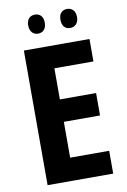

<svg xmlns="http://www.w3.org/2000/svg" viewBox="-97 -946 661 1003"><g transform="rotate(-10 233.5 -444.5)"><path d="M117 -839C117 -805 137 -788 161 -788C186 -788 205 -805 205 -839C205 -873 186 -889 161 -889C137 -889 117 -874 117 -839ZM288 -839C288 -805 306 -788 331 -788C356 -788 376 -805 376 -839C376 -873 356 -889 331 -889C307 -889 288 -874 288 -839ZM420 0V-121H213V-311H405V-430H213V-595H420V-714H72V0Z"/></g></svg>

Font: Noto Sans Armenian Condensed
Style: Regular
Weight: 400
Width: 3
Designer: Monotype Design Team
Foundry: Monotype Imaging Inc.
Version: Version 2.008